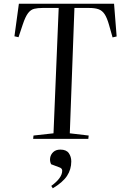

<svg xmlns="http://www.w3.org/2000/svg" viewBox="-20 -750 662 1037"><path d="M161 -18 269 -30 297 -707H209Q184 -707 165 -702.5Q146 -698 131.5 -679Q117 -660 103 -618L80 -549L58 -554L82 -730H596L610 -553L588 -548L569 -615Q558 -654 545 -673.5Q532 -693 512.5 -700Q493 -707 462 -707H382L357 -30L459 -18L457 0H159ZM265 267 257 254Q316 211 316 172Q316 159 301 154L256 137Q248 120 251 102Q254 84 268 71Q282 58 306 58Q338 58 351.5 77Q365 96 365 122Q365 165 342 200Q319 235 265 267Z"/></svg>

Font: Literata 72pt
Style: Italic
Weight: 400
Italic angle: -2°
Designer: Latin by Veronika Burian and Jose Scaglione. Greek by Irene Vlachou. Cyrillic by Vera Evstafieva
Foundry: TypeTogether
Version: Version 3.002